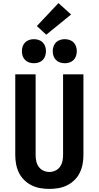

<svg xmlns="http://www.w3.org/2000/svg" viewBox="-20 -1217 640 1245"><path d="M300 8Q271 8 241.5 3Q212 -2 185.5 -15Q159 -28 137.5 -49Q116 -70 103 -96.5Q90 -123 84.5 -152Q79 -181 79 -210V-735H211V-210Q211 -190 215.5 -170.5Q220 -151 231.5 -135Q243 -119 261.5 -110.5Q280 -102 300 -102Q320 -102 338.5 -110.5Q357 -119 368.5 -135Q380 -151 384.5 -170.5Q389 -190 389 -210V-735H521V-210Q521 -181 515.5 -152Q510 -123 497 -96.5Q484 -70 462.5 -49Q441 -28 414.5 -15Q388 -2 358.5 3Q329 8 300 8ZM400 -807Q384 -807 369 -812Q354 -817 343 -828Q332 -839 327 -854Q322 -869 322 -885Q322 -901 327 -916Q332 -931 343 -942Q354 -953 369 -958Q384 -963 400 -963Q416 -963 431 -958Q446 -953 457 -942Q468 -931 473 -916Q478 -901 478 -885Q478 -869 473 -854Q468 -839 457 -828Q446 -817 431 -812Q416 -807 400 -807ZM200 -807Q184 -807 169 -812Q154 -817 143 -828Q132 -839 127 -854Q122 -869 122 -885Q122 -901 127 -916Q132 -931 143 -942Q154 -953 169 -958Q184 -963 200 -963Q216 -963 231 -958Q246 -953 257 -942Q268 -931 273 -916Q278 -901 278 -885Q278 -869 273 -854Q268 -839 257 -828Q246 -817 231 -812Q216 -807 200 -807ZM280 -992 219 -1048 359 -1197 441 -1123Z"/></svg>

Font: Iosevka Custom XBdEx
Style: Regular
Weight: 800
Width: 7
Monospace: yes
Designer: Belleve Invis
Foundry: Belleve Invis
Version: Version 11.2.4; ttfautohint (v1.8.4)